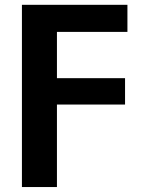

<svg xmlns="http://www.w3.org/2000/svg" viewBox="-20 -543 592 782"><path d="M69.3 -523.4H499V-413.1H211.9V-224.6H489.3V-117.2H211.9V218.8H69.3Z"/></svg>

Font: Gen Shin Gothic Bold
Style: Bold
Weight: 700
Designer: [Source Han Sans]
Ryoko NISHIZUKA  (kana & ideographs); Paul D. Hunt (Latin, Greek & Cyrillic); Wenlong ZHANG  (bopomofo
Version: Version 1.002.20150607